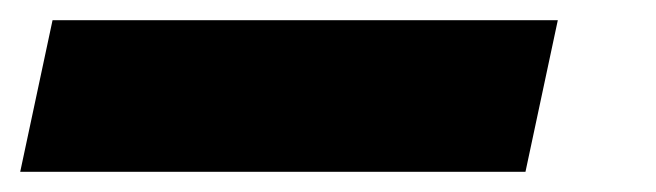

<svg xmlns="http://www.w3.org/2000/svg" viewBox="-89 -20 649 190"><path d="M-69 150 -37 0H463L431 150Z"/></svg>

Font: Geist Black
Style: Italic
Weight: 900
Italic angle: -12°
Designer: Basement.studio, Andrés Briganti, Mateo Zaragoza
Foundry: Basement.studio, Vercel, Andrés Briganti, Guido Ferreyra, Mateo Zaragoza
Version: Version 1.500; ttfautohint (v1.8.4.7-5d5b)